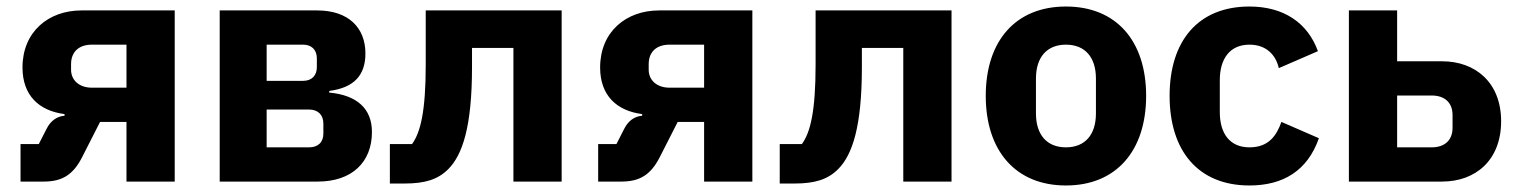

<svg xmlns="http://www.w3.org/2000/svg" viewBox="-20 -557 4650 589"><path d="M43 0H114C170 0 204 -20 232 -75L287 -183H368V0H516V-525H230C128 -525 49 -459 49 -350C49 -264 100 -217 178 -207V-202C154 -200 135 -186 123 -162L99 -115H43ZM262 -288C223 -288 198 -311 198 -343V-360C198 -399 223 -420 262 -420H368V-288Z M654 0H955C1059 0 1121 -59 1121 -152C1121 -223 1076 -265 990 -273V-278C1066 -288 1101 -326 1101 -393C1101 -472 1049 -525 953 -525H654ZM798 -105V-221H928C955 -221 972 -205 972 -178V-147C972 -120 955 -105 928 -105ZM798 -309V-420H910C936 -420 952 -404 952 -378V-351C952 -325 936 -309 910 -309Z M1176 6H1221C1283 6 1323 -6 1355 -38C1399 -82 1428 -169 1428 -351V-410H1555V0H1703V-525H1286V-359C1286 -215 1270 -151 1244 -115H1176Z M1815 0H1886C1942 0 1976 -20 2004 -75L2059 -183H2140V0H2288V-525H2002C1900 -525 1821 -459 1821 -350C1821 -264 1872 -217 1950 -207V-202C1926 -200 1907 -186 1895 -162L1871 -115H1815ZM2034 -288C1995 -288 1970 -311 1970 -343V-360C1970 -399 1995 -420 2034 -420H2140V-288Z M2372 6H2417C2479 6 2519 -6 2551 -38C2595 -82 2624 -169 2624 -351V-410H2751V0H2899V-525H2482V-359C2482 -215 2466 -151 2440 -115H2372Z M3250 12C3404 12 3496 -94 3496 -263C3496 -432 3404 -537 3250 -537C3096 -537 3004 -432 3004 -263C3004 -94 3096 12 3250 12ZM3250 -105C3192 -105 3158 -143 3158 -209V-316C3158 -382 3192 -420 3250 -420C3308 -420 3342 -382 3342 -316V-209C3342 -143 3308 -105 3250 -105Z M3813 12C3916 12 3991 -33 4026 -133L3911 -183C3896 -141 3872 -105 3813 -105C3753 -105 3722 -147 3722 -213V-311C3722 -377 3753 -420 3813 -420C3865 -420 3894 -388 3903 -348L4023 -400C3992 -486 3919 -537 3813 -537C3655 -537 3568 -431 3568 -263C3568 -95 3655 12 3813 12Z M4118 0H4404C4506 0 4585 -65 4585 -185C4585 -304 4506 -369 4404 -369H4266V-525H4118ZM4266 -105V-264H4372C4411 -264 4436 -243 4436 -204V-165C4436 -126 4411 -105 4372 -105Z"/></svg>

Font: LVC Sans
Style: Bold
Weight: 700
Designer: Mike Abbink, Paul van der Laan, Pieter van Rosmalen
Foundry: Bold Monday
Version: Version 3.0